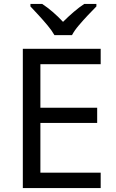

<svg xmlns="http://www.w3.org/2000/svg" viewBox="-20 -964 596 984"><path d="M496 0H97V-714H496V-635H187V-412H478V-334H187V-79H496ZM259 -784Q246 -807 224 -833.5Q202 -860 178 -886Q154 -912 136 -931V-944H196Q222 -927 250 -903Q278 -879 303 -852Q330 -879 358 -903Q386 -927 412 -944H474V-931Q455 -912 430.5 -886Q406 -860 383.5 -833.5Q361 -807 349 -784Z"/></svg>

Font: Noto Sans Old Persian
Style: Regular
Weight: 400
Designer: Monotype Design Team
Foundry: Monotype Imaging Inc.
Version: Version 2.001; ttfautohint (v1.8.4.7-5d5b)